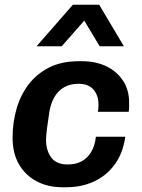

<svg xmlns="http://www.w3.org/2000/svg" viewBox="-20 -779 599 809"><path d="M244 10Q181 10 133.5 -15.5Q86 -41 59.5 -87.5Q33 -134 33 -198Q33 -263 50 -321.5Q67 -380 101.5 -424.5Q136 -469 188 -495Q240 -521 311 -521H326Q384 -521 428.5 -499.5Q473 -478 499 -438Q525 -398 524 -343Q524 -335 524 -326Q524 -317 522 -308H392Q394 -315 394.5 -322.5Q395 -330 395 -338Q395 -377 374 -401.5Q353 -426 311 -426Q276 -426 250.5 -411.5Q225 -397 209.5 -370.5Q194 -344 188 -308Q182 -269 178 -237.5Q174 -206 174 -189Q174 -146 195.5 -116Q217 -86 265 -86Q299 -86 323.5 -99Q348 -112 364 -138.5Q380 -165 384 -203H508Q498 -133 463 -85.5Q428 -38 375.5 -14Q323 10 259 10ZM134 -584 287 -759H398L502 -584H400L305 -742H379L240 -584Z"/></svg>

Font: Chivo SemiBold
Style: Italic
Weight: 600
Italic angle: -8.05°
Designer: Hector Gatti
Foundry: Omnibus-Type
Version: Version 2.002